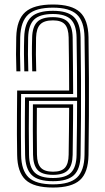

<svg xmlns="http://www.w3.org/2000/svg" viewBox="-20 -826 467 853"><path d="M215.8 7.2Q129.8 7.2 93.5 -27.1Q57.2 -61.5 56.2 -137.8Q55.5 -186.2 55.2 -229.2Q55 -272.2 55.4 -318.8Q55.8 -365.2 56.2 -423.8H287.2Q287 -464.2 286.9 -499.2Q286.8 -534.2 286.2 -572.1Q285.8 -610 285 -659.5Q284.2 -700 268.2 -717.8Q252.2 -735.5 215.2 -735.5Q176 -735.5 158.8 -717.6Q141.5 -699.8 140.2 -659Q139.2 -616.5 139.5 -584.1Q139.8 -551.8 141 -509H123.2Q122 -552.2 121.8 -585.1Q121.5 -618 122.8 -659.2Q124 -706.5 144.8 -728.1Q165.5 -749.8 215.2 -749.8Q261 -749.8 281.4 -728.9Q301.8 -708 302.8 -659.8Q303.8 -590 304.2 -528.2Q304.8 -466.5 305 -408.5H73.8Q73.2 -354.5 73 -310.9Q72.8 -267.2 73 -226.1Q73.2 -185 73.8 -138Q74.8 -69 107 -38Q139.2 -7 215.8 -7Q290 -7 322.2 -37.5Q354.5 -68 355.5 -137.5Q357.5 -260 357.8 -385.4Q358 -510.8 355.5 -660.5Q354.2 -731.2 321.5 -761.6Q288.8 -792 215.2 -792Q139.2 -792 105.5 -761.5Q71.8 -731 69.8 -660.5Q68.8 -618.5 69 -584.6Q69.2 -550.8 70.5 -509H52.8Q51.5 -550.8 51.2 -584.6Q51 -618.5 52.2 -660.8Q54.2 -738.5 92.1 -772.2Q130 -806 215.2 -806Q298.2 -806 335 -772.2Q371.8 -738.5 373.2 -660.8Q374.8 -562.5 375.1 -478.4Q375.5 -394.2 375 -312Q374.5 -229.8 373.2 -137.2Q372 -59 335 -25.9Q298 7.2 215.8 7.2ZM215.8 -21Q148.2 -21 120.4 -49Q92.5 -77 91.5 -138Q90.8 -182 90.5 -220.1Q90.2 -258.2 90.5 -299.4Q90.8 -340.5 91.2 -393.2H322.5Q322.5 -459.5 322 -522.5Q321.5 -585.5 320.2 -659.8Q319.2 -715.5 294.9 -739.6Q270.5 -763.8 215.2 -763.8Q157.2 -763.8 131.9 -739.4Q106.5 -715 105 -659.5Q104 -617.5 104.2 -584.2Q104.5 -551 105.8 -509H88Q86.8 -551.2 86.5 -585Q86.2 -618.8 87.5 -660Q89.2 -723.2 118.9 -750.6Q148.5 -778 215.2 -778Q279.8 -778 308.2 -750.6Q336.8 -723.2 338 -660.2Q339.5 -558.8 339.9 -472.9Q340.2 -387 339.8 -305.9Q339.2 -224.8 338 -137.2Q337 -75 308.5 -48Q280 -21 215.8 -21ZM215.8 -35.2Q272.8 -35.2 296.1 -59.9Q319.5 -84.5 320.2 -138Q321.2 -210 321.9 -264.9Q322.5 -319.8 322.5 -377.8H108.8Q108 -310.5 108 -256Q108 -201.5 109 -138.2Q109.8 -83 134.5 -59.1Q159.2 -35.2 215.8 -35.2ZM215.8 -49.2Q166.8 -49.2 147.1 -70.9Q127.5 -92.5 126.8 -138.5Q126 -195 125.9 -247.2Q125.8 -299.5 126.2 -362.5H304.8Q304.8 -325.2 304.5 -292.1Q304.2 -259 303.8 -222.4Q303.2 -185.8 302.8 -138.2Q302 -91 282 -70.1Q262 -49.2 215.8 -49.2ZM215.8 -63.2Q253 -63.2 268.8 -81.1Q284.5 -99 285 -138.5Q285.8 -194.2 286.4 -245.5Q287 -296.8 287.2 -347.2H143.8Q143.2 -284.2 143.4 -238.5Q143.5 -192.8 144.2 -138.8Q145 -98.2 161.5 -80.8Q178 -63.2 215.8 -63.2Z"/></svg>

Font: Big Shoulders Inline Text Medium
Style: Regular
Weight: 500
Designer: Patric King
Foundry: XO Type Co
Version: Version 1.000